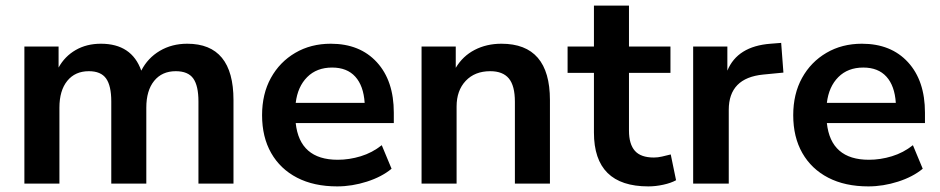

<svg xmlns="http://www.w3.org/2000/svg" viewBox="-20 -655 3354 685"><path d="M67 0V-489H189V-414Q211 -454 250 -476.5Q289 -499 340 -499Q450 -499 484 -403Q507 -448 550 -473.5Q593 -499 648 -499Q813 -499 813 -298V0H688V-293Q688 -349 669.5 -375Q651 -401 607 -401Q558 -401 530 -366.5Q502 -332 502 -271V0H377V-293Q377 -349 358.5 -375Q340 -401 297 -401Q248 -401 220 -366.5Q192 -332 192 -271V0Z M1183 10Q1100 10 1040 -21Q980 -52 947.5 -109Q915 -166 915 -244Q915 -320 946.5 -377Q978 -434 1033.5 -466.5Q1089 -499 1160 -499Q1264 -499 1324.5 -433Q1385 -367 1385 -253V-216H1035Q1049 -85 1185 -85Q1226 -85 1267 -97.5Q1308 -110 1342 -137L1377 -53Q1342 -24 1289 -7Q1236 10 1183 10ZM1165 -414Q1110 -414 1076 -380Q1042 -346 1035 -288H1281Q1277 -349 1247.5 -381.5Q1218 -414 1165 -414Z M1484 0V-489H1606V-413Q1631 -455 1673.5 -477Q1716 -499 1769 -499Q1942 -499 1942 -298V0H1817V-292Q1817 -349 1795.5 -375Q1774 -401 1729 -401Q1674 -401 1641.5 -366.5Q1609 -332 1609 -275V0Z M2293 10Q2099 10 2099 -182V-395H2005V-489H2099V-635H2224V-489H2372V-395H2224V-189Q2224 -141 2245 -117Q2266 -93 2313 -93Q2327 -93 2342 -96.5Q2357 -100 2373 -104L2392 -12Q2374 -2 2346.5 4Q2319 10 2293 10Z M2453 0V-489H2575V-403Q2611 -490 2729 -499L2767 -502L2775 -396L2703 -389Q2580 -377 2580 -263V0Z M3078 10Q2995 10 2935 -21Q2875 -52 2842.5 -109Q2810 -166 2810 -244Q2810 -320 2841.5 -377Q2873 -434 2928.5 -466.5Q2984 -499 3055 -499Q3159 -499 3219.5 -433Q3280 -367 3280 -253V-216H2930Q2944 -85 3080 -85Q3121 -85 3162 -97.5Q3203 -110 3237 -137L3272 -53Q3237 -24 3184 -7Q3131 10 3078 10ZM3060 -414Q3005 -414 2971 -380Q2937 -346 2930 -288H3176Q3172 -349 3142.5 -381.5Q3113 -414 3060 -414Z"/></svg>

Font: Nunito Sans
Style: Bold
Weight: 700
Designer: Vernon Adams
Foundry: Vernon Adams
Version: Version 3.101; ttfautohint (v1.8.4.7-5d5b);gftools[0.9.27]